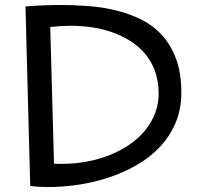

<svg xmlns="http://www.w3.org/2000/svg" viewBox="-20 -733 795 776"><path d="M712.9 -358.9Q712.9 -290.5 689.2 -235.6Q665.5 -180.7 625.2 -138.2Q585 -95.7 531.2 -65.2Q477.5 -34.7 418 -15.1Q358.4 4.4 296.4 13.7Q234.4 22.9 176.8 22.9Q157.2 22.9 138.2 22Q119.1 21 102.1 18.1L83 -707Q121.1 -710 156.2 -711.4Q191.4 -712.9 222.2 -712.9Q276.4 -712.9 334 -708.7Q391.6 -704.6 446 -691.7Q500.5 -678.7 549.1 -654.8Q597.7 -630.9 634 -591.6Q670.4 -552.2 691.7 -495.1Q712.9 -438 712.9 -358.9ZM621.1 -363.8Q619.6 -411.1 605 -449.5Q590.3 -487.8 565.2 -517.1Q540 -546.4 506.3 -567.6Q472.7 -588.9 433.6 -602.5Q394.5 -616.2 351.6 -622.6Q308.6 -628.9 265.1 -628.9Q246.6 -628.9 225.8 -627.7Q205.1 -626.5 183.1 -624L198.2 -71.8Q206.5 -70.8 215.1 -70.8Q223.6 -70.8 231.9 -70.8Q280.8 -70.8 329.1 -79.6Q377.4 -88.4 421.1 -105.5Q464.8 -122.6 502 -147.7Q539.1 -172.9 565.9 -205.3Q592.8 -237.8 607.7 -277.6Q622.6 -317.4 621.1 -363.8Z"/></svg>

Font: McLaren
Style: Regular
Weight: 400
Designer: Astigmatic (AOETI)
Foundry: Astigmatic (AOETI)
Version: Version 1.000